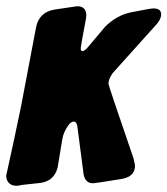

<svg xmlns="http://www.w3.org/2000/svg" viewBox="-52 -601 537 616"><path d="M-2 -5Q-28 -7 -32 -33V-39L-30 -47Q-18 -100 -7 -152.5Q4 -205 15 -257L64 -515Q74 -561 121 -570Q156 -575 175 -578Q194 -581 196 -581Q223 -581 225 -554L224 -542Q207 -452 207 -447Q207 -437 212 -437Q220 -437 232 -452L285 -515Q321 -551 366 -561Q431 -574 440 -574Q465 -574 465 -555Q465 -537 443 -515L310 -367Q296 -348 296 -332Q296 -327 377 -91L378 -85L381 -72V-66Q379 -32 333 -26Q291 -19 269.5 -16Q248 -13 246 -13Q218 -13 215 -51L196 -197Q193 -211 185 -211Q176 -211 168 -200Q152 -178 148 -155L133 -64Q122 -20 77 -14L21 -8L4 -5H-2Z"/></svg>

Font: Bangerz
Style: Bold
Weight: 700
Designer: vernon adams
Foundry: Vernon Adams
Version: Version 2.10;February 7, 2025;FontCreator 13.0.0.2683 64-bit